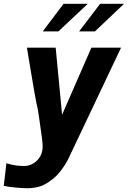

<svg xmlns="http://www.w3.org/2000/svg" viewBox="-41 -803 678 1019"><path d="M87 78Q110.5 78 132 66.5Q153.5 55 168 33.8Q182.5 12.5 185 -15Q186.5 -33.5 181.5 -72.5Q176.5 -111.5 165.5 -185.5Q162 -204.5 159.5 -223.5Q148 -268 116.5 -462L102 -550H254.5L288.5 -194L444 -550H601.5Q585.5 -517 409 -144L318.5 46.5Q281 114.5 238.2 147.8Q195.5 181 163.8 188.5Q132 196 104.5 196Q80.5 196 42.5 192.5Q4.5 189 -21 183.5L-7 63.5Q21 72 43.2 75Q65.5 78 87 78ZM490.5 -783H617.5L463 -636.5H379ZM296.5 -783H425L269 -636.5H186Z"/></svg>

Font: JuliaMono ExtraBoldItalic
Style: Regular
Weight: 800
Italic angle: -9°
Monospace: yes
Designer: cormullion
Foundry: corm
Version: Version 0.049; ttfautohint (v1.8.4)